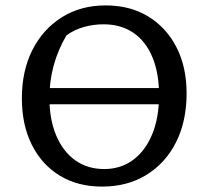

<svg xmlns="http://www.w3.org/2000/svg" viewBox="-20 -682 772 711"><path d="M115 -296V-356H616V-296ZM358 9Q268 9 201.5 -31.5Q135 -72 98 -145.5Q61 -219 61 -318Q61 -420 100 -497Q139 -574 209 -618Q279 -662 371 -662Q462 -662 529 -621Q596 -580 633.5 -507Q671 -434 671 -336Q671 -233 632 -155.5Q593 -78 522.5 -34.5Q452 9 358 9ZM366 -56Q427 -56 472.5 -89.5Q518 -123 543.5 -184.5Q569 -246 569 -330Q569 -411 544.5 -470Q520 -529 474 -560.5Q428 -592 363 -592Q326 -592 290.5 -582Q255 -572 226 -551Q163 -443 163 -320Q163 -240 188 -180.5Q213 -121 258.5 -88.5Q304 -56 366 -56Z"/></svg>

Font: Piazzolla 24pt Medium
Style: Regular
Weight: 500
Designer: Juan Pablo del Peral
Foundry: Huerta Tipografica
Version: Version 2.005